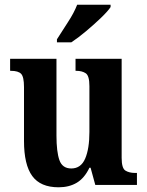

<svg xmlns="http://www.w3.org/2000/svg" viewBox="-20 -786 624 816"><path d="M229 10Q152 10 117 -38Q82 -86 82 -187V-416Q82 -459 70 -472Q58 -485 26 -485H23V-536H220V-210Q220 -141 232.5 -105.5Q245 -70 283 -70Q324 -70 342 -112Q360 -154 360 -225V-420Q360 -464 344.5 -474.5Q329 -485 304 -485H301V-536H497V-115Q497 -71 513 -61Q529 -51 554 -51H562V0H385L365 -73H360Q339 -29 306.5 -9.5Q274 10 229 10ZM222 -619Q242 -651 268.5 -691.5Q295 -732 308 -766H450V-756Q439 -739 410 -711Q381 -683 346.5 -654Q312 -625 283 -606H222Z"/></svg>

Font: Noto Serif Lao Condensed
Style: Bold
Weight: 700
Width: 3
Designer: Monotype Design Team
Foundry: Monotype Imaging Inc.
Version: Version 2.003; ttfautohint (v1.8.4.7-5d5b)